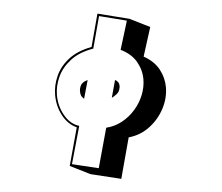

<svg xmlns="http://www.w3.org/2000/svg" viewBox="-56 -642 1112 963"><g transform="rotate(-5 500.0 -160.0)"><path d="M264 171 316 -19Q273 -38 247.5 -85.5Q222 -133 222 -190Q222 -237 242.5 -283.5Q263 -330 307.5 -365Q352 -400 425 -414L469 -578L627 -538L727 -488L681 -343Q733 -314 756 -271Q779 -228 779 -181Q779 -126 752 -74.5Q725 -23 678 12.5Q631 48 571 54L516 258L364 221ZM463 -4Q507 -7 544.5 -27.5Q582 -48 610.5 -80.5Q639 -113 654.5 -152Q670 -191 670 -231Q670 -277 646 -319Q622 -361 569 -387L613 -530L476 -565L433 -405Q361 -393 316.5 -358.5Q272 -324 251.5 -279Q231 -234 231 -188Q231 -133 257.5 -86Q284 -39 329 -25L276 163L408 195ZM365 -158Q365 -158 356.5 -167.5Q348 -177 348 -196Q348 -199 348 -202Q348 -205 349 -209Q353 -228 363 -236.5Q373 -245 382 -247.5Q391 -250 391 -250ZM528 -239Q537 -234 542.5 -226.5Q548 -219 548 -208Q548 -206 548 -203Q548 -200 547 -198Q544 -178 529.5 -167Q515 -156 504 -151Z"/></g></svg>

Font: Rampart One
Style: Regular
Weight: 400
Designer: Fontworks Inc.
Foundry: Fontworks Inc.
Version: Version 1.100